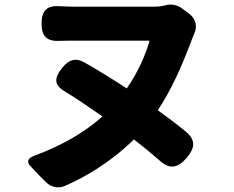

<svg xmlns="http://www.w3.org/2000/svg" viewBox="-20 -758 1020 836"><path d="M399 -21C458 -59 515 -103 563 -151C603 -120 641 -89 675 -59C719 -19 755 -26 794 -72C830 -115 832 -149 789 -185C753 -215 711 -246 667 -278C724 -364 768 -459 817 -590C820 -597 822 -604 825 -610C841 -641 833 -676 803 -699L770 -723C751 -737 723 -742 701 -735C685 -731 669 -729 654 -729C607 -729 403 -729 300 -729C282 -729 261 -730 241 -731C184 -735 161 -712 161 -655C161 -599 185 -577 241 -580C262 -581 283 -581 300 -581C403 -581 583 -581 631 -581C616 -524 582 -445 532 -373C469 -414 406 -453 348 -486C309 -508 280 -498 252 -464C216 -420 213 -389 262 -360C313 -329 369 -291 426 -251C351 -184 252 -125 130 -80C99 -69 95 -52 114 -33L149 4L181 36C202 57 233 63 259 53C306 33 353 8 399 -21Z"/></svg>

Font: GenSenRounded2 TW H
Style: Regular
Weight: 900
Version: Version 2.100;PS 2.1;hotconv 16.6.51;makeotf.lib2.5.65220 DE